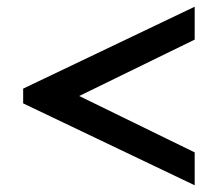

<svg xmlns="http://www.w3.org/2000/svg" viewBox="-20 -618 661 572"><path d="M49 -310V-354L560 -598V-500L216 -332L560 -164V-66Z"/></svg>

Font: Trirong Black
Style: Regular
Weight: 900
Designer: Katatrad Team
Foundry: CadsonDemak
Version: Version 1.001